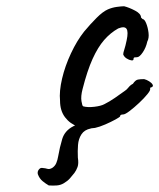

<svg xmlns="http://www.w3.org/2000/svg" viewBox="-20 -415 509 614"><path d="M284 -6Q255 -1 229.5 -10Q204 -19 188 -40Q172 -61 172 -93Q169 -123 178.5 -163.5Q188 -204 207 -244.5Q226 -285 249 -314Q269 -338 289 -358Q309 -378 325 -385Q339 -391 354 -393Q369 -395 377 -395Q393 -391 412 -381Q431 -371 431 -359Q431 -359 433.5 -356.5Q436 -354 436 -354Q442 -354 447.5 -340.5Q453 -327 455 -310Q457 -293 451 -282Q447 -263 436.5 -247.5Q426 -232 418 -232Q414 -232 410.5 -231.5Q407 -231 407 -226Q407 -221 400 -222Q393 -223 385 -228Q377 -233 374 -241Q374 -246 377.5 -256.5Q381 -267 385 -286Q391 -314 384.5 -323Q378 -332 358 -324Q333 -310 313 -287Q293 -264 276 -226.5Q259 -189 244 -130Q238 -107 240.5 -91.5Q243 -76 246 -75Q260 -71 281.5 -73.5Q303 -76 314 -82Q330 -90 347.5 -102Q365 -114 380 -125Q385 -128 391 -135.5Q397 -143 405 -147Q413 -159 421 -160.5Q429 -162 441 -162Q449 -160 457 -155Q465 -150 468 -144.5Q471 -139 465 -136Q461 -136 460.5 -133.5Q460 -131 460 -131Q462 -127 451.5 -114Q441 -101 425 -86Q409 -71 394.5 -60Q380 -49 374 -49Q364 -49 364 -43Q364 -41 349.5 -33Q335 -25 316.5 -17Q298 -9 284 -6ZM136 178Q127 173 116.5 164.5Q106 156 101 142Q99 134 104 127.5Q109 121 115 122Q126 123 132 125Q138 127 147 122Q156 116 160 106.5Q164 97 166 85Q171 56 179 29.5Q187 3 214 -11Q233 -21 248.5 -23.5Q264 -26 271 -26Q278 -26 280.5 -23Q283 -20 283 -15Q283 -12 280.5 -9Q278 -6 270 -4Q250 0 240.5 14.5Q231 29 229.5 48.5Q228 68 229 89Q232 108 228 119Q224 130 218 138Q211 147 203.5 155.5Q196 164 184 171Q174 177 162 178Q150 179 136 178Z"/></svg>

Font: Caveat Medium
Style: Regular
Weight: 500
Designer: Pablo Impallari
Foundry: Pablo Impallari
Version: Version 2.000